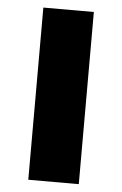

<svg xmlns="http://www.w3.org/2000/svg" viewBox="-50 -694 464 731"><g transform="rotate(5 182.5 -329.0)"><path d="M86 0V-658H279V0Z"/></g></svg>

Font: Ysabeau SC Black
Style: Regular
Weight: 900
Designer: Christian Thalmann (Catharsis Fonts)
Version: Version 2.001;gftools[0.9.30]; featfreeze: smcp